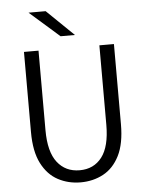

<svg xmlns="http://www.w3.org/2000/svg" viewBox="-60 -952 771 1012"><g transform="rotate(-5 325.0 -446.5)"><path d="M326 11Q260.5 11 206.2 -18Q152 -47 119.8 -110Q87.5 -173 87.5 -276V-700H164.5V-279.5Q164.5 -164.5 208 -108.8Q251.5 -53 326 -53Q401 -53 443.8 -108.8Q486.5 -164.5 486.5 -279.5V-700H563.5V-276Q563.5 -173 531.8 -110Q500 -47 446 -18Q392 11 326 11ZM287 -765.5 129.5 -904H220L363 -765.5Z"/></g></svg>

Font: Trispace Light
Style: Regular
Weight: 300
Designer: Tyler Finck
Foundry: Etcetera Type Company
Version: Version 1.210; ttfautohint (v1.8.3)